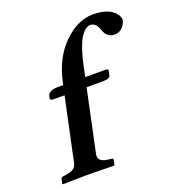

<svg xmlns="http://www.w3.org/2000/svg" viewBox="-129 -798 815 900"><g transform="rotate(-20 279.0 -348.0)"><path d="M114.7 -75.2 181.2 -387.2H135.3Q118.7 -387.2 114 -389.4Q109.4 -391.6 110.4 -397L113.3 -411.1Q114.7 -418.9 127.2 -426.5Q139.6 -434.1 162.1 -434.1H191.4L193.4 -443.8Q218.3 -561.5 288.6 -629.9Q358.9 -698.2 434.6 -698.2Q464.8 -698.2 488.3 -692.1Q511.7 -686 524.9 -677Q538.1 -668 546.1 -657.2Q554.2 -646.5 556.6 -638.2Q559.1 -629.9 557.6 -624Q554.7 -611.3 547.1 -600.1Q539.6 -588.9 527.3 -581.5Q515.1 -574.2 501 -574.2Q462.4 -574.2 448.7 -613.8Q435.5 -655.8 406.2 -655.8Q396.5 -655.8 386.5 -649.7Q376.5 -643.6 363.3 -627Q350.1 -610.4 336.7 -574Q323.2 -537.6 312 -484.9L301.3 -434.1H397.5Q410.6 -434.1 413.3 -431.6Q416 -429.2 415 -423.8L410.6 -403.8Q407.2 -386.7 372.1 -387.2H291L225.6 -78.1Q221.2 -58.1 233.4 -47.4Q245.6 -36.6 270 -34.2L287.6 -32.2Q295.4 -30.3 293.9 -22.9L289.1 0L286.6 2Q190.9 0 151.9 0L30.8 2L28.8 0L33.7 -22.9Q35.2 -30.3 43.9 -32.2L58.1 -34.2Q85 -38.1 97.7 -46.6Q110.4 -55.2 114.7 -75.2Z"/></g></svg>

Font: Linux Libertine Slanted
Style: Semibold Slanted
Weight: 600
Designer: Philipp H. Poll
Foundry: Philipp H. Poll
Version: Version 5.1.1